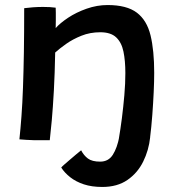

<svg xmlns="http://www.w3.org/2000/svg" viewBox="-20 -550 705 762"><path d="M386 192Q344 192 312.5 181.5Q281 171 258.8 153.5Q236.5 136 223 115Q225.5 111.5 235.2 103Q245 94.5 257.8 83.5Q270.5 72.5 282.8 62.2Q295 52 302 46.5Q312.5 67 329 79.2Q345.5 91.5 377.5 91.5Q410.5 91.5 427.8 64.2Q445 37 453.5 -7.5L576 -5.5Q570.5 46.5 548.2 91.5Q526 136.5 485.8 164.2Q445.5 192 386 192ZM177.5 6.5Q166 6.5 149.8 6.5Q133.5 6.5 117 6.5Q102.5 6 83.8 5Q65 4 57 3Q61.5 -38.5 65.2 -89Q69 -139.5 71.2 -202.2Q73.5 -265 74.8 -343Q76 -421 76 -517.5Q90.5 -519.5 110.2 -521Q130 -522.5 150.5 -522.5Q164.5 -522.5 177.8 -521.8Q191 -521 201 -519.5Q201.5 -514.5 201.5 -500Q201.5 -485.5 201.5 -468.5Q201.5 -451.5 201 -438.5Q218 -458 250.2 -479.5Q282.5 -501 323.8 -515.5Q365 -530 407 -530Q483 -530 523 -499.8Q563 -469.5 577.5 -409.5Q592 -349.5 592 -261Q592 -227.5 590 -184.5Q588 -141.5 584.5 -94Q581 -46.5 575 1.5Q567 2.5 550.2 3.2Q533.5 4 515 4Q496 4 478.5 3.2Q461 2.5 451.5 1.5Q458 -36.5 463.8 -81.2Q469.5 -126 473.5 -172.2Q477.5 -218.5 477.5 -260Q477.5 -309 470 -345.2Q462.5 -381.5 441 -401.8Q419.5 -422 378 -422Q337.5 -422 303.2 -408.2Q269 -394.5 242.5 -375.8Q216 -357 199 -341.5Q197.5 -259 193.8 -190.8Q190 -122.5 185.5 -72.2Q181 -22 177.5 6.5Z"/></svg>

Font: Grandstander Thin Medium
Style: Regular
Weight: 500
Version: Version 1.200